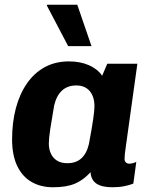

<svg xmlns="http://www.w3.org/2000/svg" viewBox="-20 -780 640 810"><path d="M204 10Q151.5 10 112.5 -12.8Q73.5 -35.5 52.2 -80.8Q31 -126 31 -192Q31 -263.5 47 -323.8Q63 -384 93.8 -428.2Q124.5 -472.5 169 -496.8Q213.5 -521 271 -521Q318 -521 354.5 -505.2Q391 -489.5 411 -460.5L432.5 -511H559.5L511.5 -166.5Q507.5 -141 506.5 -129Q505.5 -117 505.5 -108.5Q505.5 -100 511.2 -94.8Q517 -89.5 525.5 -89.5Q532.5 -89.5 540 -91.5Q547.5 -93.5 555 -97L542.5 -5.5Q526.5 1 504.2 5.5Q482 10 454 10Q409.5 10 386.8 -5.5Q364 -21 362 -53.5Q331 -19.5 295.2 -4.8Q259.5 10 204 10ZM264.5 -91.5Q300.5 -91.5 323 -111.8Q345.5 -132 355 -172Q368 -241 373.2 -277.8Q378.5 -314.5 378.5 -331.5Q378.5 -372 358.5 -395.8Q338.5 -419.5 302 -419.5Q265 -419.5 241.8 -398.2Q218.5 -377 208.5 -335.5Q198 -275.5 192 -235.5Q186 -195.5 186 -174Q186 -150.5 194.8 -131.8Q203.5 -113 220.8 -102.2Q238 -91.5 264.5 -91.5ZM267.5 -585.5 177.5 -757 179.5 -760H306L366 -585.5Z"/></svg>

Font: Chivo Mono Medium
Style: Italic
Weight: 500
Italic angle: -8.05°
Monospace: yes
Designer: Hector Gatti
Foundry: Omnibus-Type
Version: Version 1.008